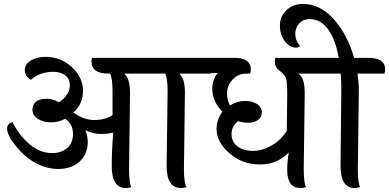

<svg xmlns="http://www.w3.org/2000/svg" viewBox="-20 -950 1978 976"><path d="M641 -478 636 -91Q636 -19 648 1Q635 6 620 6Q548 6 548 -104Q548 -190 556 -276Q526 -269 490.5 -269Q455 -269 414 -288Q426 -258 426 -228Q426 -167 385 -129Q344 -91 275 -91Q232 -91 190 -108Q148 -125 117.5 -150Q87 -175 64 -204Q16 -261 16 -297Q16 -320 43 -330Q76 -264 128.5 -218Q181 -172 246 -172Q291 -172 321 -197Q351 -222 351 -270.5Q351 -319 312 -346Q276 -328 238.5 -328Q201 -328 173 -345.5Q145 -363 145 -391.5Q145 -420 164 -434Q183 -448 216 -448Q249 -448 280 -430Q335 -468 335 -516Q335 -550 311 -567.5Q287 -585 250 -585Q184 -585 136 -544Q106 -563 106 -593.5Q106 -624 137 -642.5Q168 -661 211 -661Q289 -661 345.5 -608.5Q402 -556 402 -488.5Q402 -421 353 -378Q405 -340 460 -340Q515 -340 552 -365V-484Q552 -556 539 -576H531Q445 -576 445 -637Q445 -650 448 -656H969Q1054 -656 1054 -597Q1054 -584 1050 -576H890Q920 -555 920 -478L915 -91Q915 -19 928 1Q916 6 900 6Q827 6 827 -107L832 -484Q832 -556 819 -576H610Q641 -554 641 -478Z M1529 -478 1524 -91Q1524 -19 1536 1Q1523 6 1508 6Q1440 6 1440 -86Q1440 -130 1448 -175Q1390 -114 1300.5 -114Q1211 -114 1146 -171Q1081 -228 1081 -293Q1081 -344 1111 -382Q1059 -434 1059 -499Q1059 -546 1087 -579Q1031 -577 1022 -577Q944 -577 944 -637Q944 -648 948 -656H1170Q1255 -656 1255 -597Q1255 -584 1251 -576H1235Q1189 -576 1161.5 -544.5Q1134 -513 1134 -477Q1134 -441 1149 -414Q1186 -437 1224.5 -437Q1263 -437 1287 -421Q1311 -405 1311 -379Q1311 -353 1290.5 -339.5Q1270 -326 1243.5 -326Q1217 -326 1190 -334Q1157 -308 1157 -268.5Q1157 -229 1187 -206Q1217 -183 1265 -183Q1313 -183 1361.5 -211Q1410 -239 1438 -285Q1440 -405 1440 -470Q1440 -535 1433.5 -553Q1427 -571 1402 -589.5Q1377 -608 1377 -637Q1377 -650 1380 -656H1577Q1663 -656 1663 -597Q1663 -584 1659 -576H1496Q1529 -555 1529 -478Z M1711 -107 1715 -494Q1715 -537 1712 -576H1647Q1562 -576 1562 -637Q1562 -650 1565 -656H1702Q1685 -751 1647 -802Q1609 -853 1554 -853Q1522 -853 1501.5 -831.5Q1481 -810 1481 -777Q1481 -744 1505 -716Q1498 -708 1484 -708Q1452 -708 1427.5 -741Q1403 -774 1403 -820Q1403 -866 1436 -898Q1469 -930 1520 -930Q1607 -930 1676.5 -852.5Q1746 -775 1780 -656H1852Q1938 -656 1938 -597Q1938 -584 1934 -576H1797Q1804 -535 1804 -488L1799 -91Q1799 -19 1811 1Q1798 6 1783 6Q1711 6 1711 -107Z"/></svg>

Font: Laila Medium
Style: Regular
Weight: 500
Designer: Hitesh Malaviya
Foundry: Indian Type Foundry
Version: Version 1.302;PS 1.0;hotconv 1.0.78;makeotf.lib2.5.61930; tt